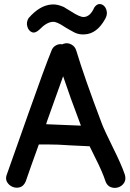

<svg xmlns="http://www.w3.org/2000/svg" viewBox="-20 -916 641 949"><path d="M107 -19Q133 -95 172 -202H216Q223 -202 240.5 -201.5Q258 -201 268 -201Q283 -200 328.5 -197.5Q374 -195 423 -193L449 -140Q487 -65 501 -21Q509 2 527.5 9Q546 16 564.5 10Q583 4 593.5 -12.5Q604 -29 597 -53Q580 -103 539 -185Q495 -274 483 -306Q397 -533 357 -666Q351 -686 333 -696Q315 -706 295 -700Q291 -699 288 -697Q271 -700 256 -691.5Q241 -683 235 -667Q200 -581 120 -354Q50 -155 15 -57Q5 -34 14.5 -17Q24 0 42 7.5Q60 15 78.5 9.5Q97 4 107 -19ZM380 -295Q220 -302 208 -302L214 -321L292 -539Q325 -440 380 -295ZM398 -746Q459 -749 499 -821Q510 -839 508 -856.5Q506 -874 496 -885Q486 -896 472 -896Q458 -896 446 -879Q426 -833 394 -832Q375 -831 332 -859L304 -876Q295 -883 275 -889Q255 -895 238 -894Q177 -891 121 -826Q109 -806 115 -785Q121 -764 137.5 -757Q154 -750 175 -770Q211 -807 241 -808Q260 -810 301 -782Q324 -768 347 -756Q370 -744 398 -746Z"/></svg>

Font: Balsamiq Sans
Style: Regular
Weight: 400
Designer: Michael Angeles
Foundry: Balsamiq SRL
Version: Version 1.020; ttfautohint (v1.8.4.7-5d5b);gftools[0.9.26]